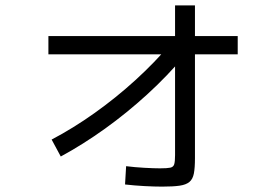

<svg xmlns="http://www.w3.org/2000/svg" viewBox="-20 -661 1040 714"><path d="M172 -142Q252 -184 331.5 -240.5Q411 -297 483.5 -363Q556 -429 615 -499L667 -455Q603 -379 527.5 -310Q452 -241 370.5 -182.5Q289 -124 206 -79ZM583 33Q554 33 517 31Q480 29 445 25L449 -43Q481 -39 516.5 -37Q552 -35 575 -35Q602 -35 613.5 -37.5Q625 -40 628 -50.5Q631 -61 631 -84V-641H705V-73Q705 -37 701 -16Q697 5 684.5 15.5Q672 26 648 29.5Q624 33 583 33ZM160 -459V-527H864V-459Z"/></svg>

Font: M PLUS 1 Code
Style: Regular
Weight: 400
Designer: Coji Morishita
Foundry: UNDERFOREST DESIGN
Version: Version 1.005